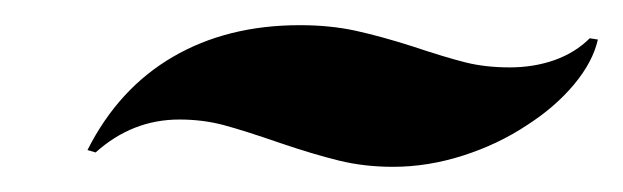

<svg xmlns="http://www.w3.org/2000/svg" viewBox="-20 -700 490 151"><path d="M200.7 -587.4Q172.4 -597.2 156 -601.6Q139.6 -606 121.1 -606Q84 -606 55.2 -580.1L48.8 -582Q73.2 -630.4 116 -655.3Q158.7 -680.2 215.8 -680.2Q239.7 -680.2 259.8 -675.8Q279.8 -671.4 304.2 -663.6Q330.6 -654.8 346.2 -650.9Q361.8 -647 380.9 -647Q399.9 -647 416.3 -652.8Q432.6 -658.7 443.8 -669.9L450.2 -668.9Q446.3 -651.4 431.4 -633.5Q416.5 -615.7 394.5 -601.6Q371.6 -586.4 344 -577.6Q316.4 -568.8 289.1 -568.8Q266.6 -568.8 246.6 -573.7Q226.6 -578.6 200.7 -587.4Z"/></svg>

Font: Pattaya
Style: Regular
Weight: 400
Designer: Pablo Impallari / Thai characters Designed by Thanarat Vachiruckul and Suppakit Chalermlarp
Foundry: Pablo Impallari
Version: Version 2.001